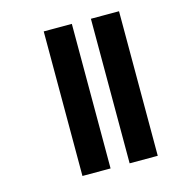

<svg xmlns="http://www.w3.org/2000/svg" viewBox="-95 -710 763 798"><g transform="rotate(-15 286.5 -311.0)"><path d="M366 -622V0H487V-622ZM163 -622V0H284V-622Z"/></g></svg>

Font: Noto Sans Devanagari ExtraCondensed
Style: Bold
Weight: 700
Width: 2
Designer: Jelle Bosma - Monotype Design Team
Foundry: Monotype Imaging Inc.
Version: Version 2.004